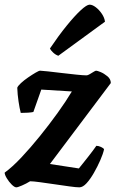

<svg xmlns="http://www.w3.org/2000/svg" viewBox="-33 -803 500 823"><path d="M37 0Q29 0 17 -12Q5 -24 -4 -39Q-13 -54 -13 -63Q20 -87 59 -128.5Q98 -170 138 -219.5Q178 -269 214 -319Q250 -369 275 -411L144 -419L110 -323Q102 -321 86.5 -320Q71 -319 56 -319Q51 -338 46.5 -368Q42 -398 41 -427Q44 -435 57 -447Q70 -459 87.5 -471Q105 -483 119.5 -491.5Q134 -500 139 -500Q146 -500 172.5 -497Q199 -494 232.5 -490Q266 -486 295.5 -483Q325 -480 338 -480Q343 -480 351.5 -485Q360 -490 368 -495Q376 -500 379 -500Q384 -500 398.5 -494Q413 -488 427.5 -476Q442 -464 442 -447L181 -100L305 -81Q313 -91 323.5 -104Q334 -117 344.5 -130.5Q355 -144 364.5 -156.5Q374 -169 380 -178Q389 -178 400 -173Q411 -168 413 -163Q409 -144 397 -116.5Q385 -89 369.5 -62Q354 -35 338 -17.5Q322 0 307 0Q294 0 265 -4Q236 -8 202 -13Q168 -18 138.5 -22Q109 -26 96 -26Q80 -16 61.5 -8Q43 0 37 0ZM217 -564Q205 -568 194.5 -578Q184 -588 181 -595Q218 -650 252.5 -692.5Q287 -735 313 -759Q339 -783 351 -783Q363 -783 377.5 -772Q392 -761 403.5 -744Q415 -727 417 -710Z"/></svg>

Font: Texturina Medium 12pt ExtraBold
Style: Italic
Weight: 800
Italic angle: -11°
Version: Version 1.002